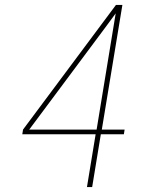

<svg xmlns="http://www.w3.org/2000/svg" viewBox="-20 -755 640 775"><path d="M331 0 366 -213H70L73 -232L448 -735H474L391 -232H483L480 -213H387L352 0ZM98 -232H370L447 -701L411 -652Z"/></svg>

Font: Iosevka SS04 Thin Extended
Style: Italic
Weight: 100
Width: 7
Italic angle: -9°
Monospace: yes
Designer: Belleve Invis
Foundry: Belleve Invis
Version: Version 19.0.0; ttfautohint (v1.8.4)